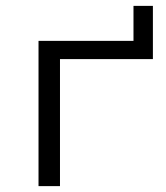

<svg xmlns="http://www.w3.org/2000/svg" viewBox="-20 -633 566 653"><path d="M111 0V-494H434V-613H500V-432H184V0Z"/></svg>

Font: Nunito Sans 7pt SemiExpanded Light
Style: Regular
Weight: 300
Width: 6
Designer: Vernon Adams
Foundry: Vernon Adams
Version: Version 3.101;gftools[0.9.27]